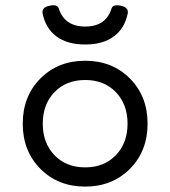

<svg xmlns="http://www.w3.org/2000/svg" viewBox="-20 -690 640 721"><path d="M131.8 -395.3Q65.4 -328.6 65.4 -225.6Q65.4 -122.6 131.8 -55.9Q198.2 10.7 299.8 10.7Q401.4 10.7 467.8 -55.9Q534.2 -122.6 534.2 -225.6Q534.2 -328.6 467.8 -395.3Q401.4 -461.9 299.8 -461.9Q198.2 -461.9 131.8 -395.3ZM415 -344Q459 -298.3 459 -225.6Q459 -152.8 415 -107.2Q371.1 -61.5 299.8 -61.5Q228.5 -61.5 184.6 -107.2Q140.6 -152.8 140.6 -225.6Q140.6 -298.3 184.6 -344Q228.5 -389.6 299.8 -389.6Q371.1 -389.6 415 -344ZM398.9 -658.2Q377.9 -590.3 299.8 -590.3Q222.7 -590.3 200.7 -658.2Q195.3 -674.8 166 -668.5Q135.3 -662.1 140.1 -638.7Q151.4 -583.5 192.1 -553.2Q232.9 -522.9 299.8 -522.9Q366.7 -522.9 407.5 -553.2Q448.2 -583.5 459.5 -638.7Q464.4 -662.1 433.6 -668.5Q404.3 -674.8 398.9 -658.2Z"/></svg>

Font: Courier Prime Code
Style: Regular
Weight: 400
Designer: Alan Dague-Greene
Foundry: Quote-Unquote Apps
Version: Version 3.18